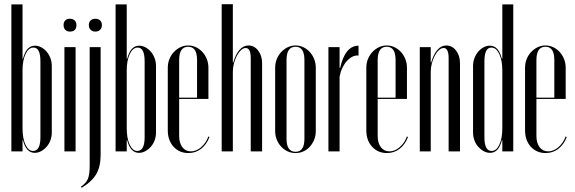

<svg xmlns="http://www.w3.org/2000/svg" viewBox="-20 -719 2731 912"><path d="M34 -698H87V-440H89Q98 -473 112 -487.5Q126 -502 146 -502Q162 -502 176.5 -494Q191 -486 202 -473Q213 -460 219.5 -442.5Q226 -425 226 -405V-89Q226 -70 219.5 -52.5Q213 -35 201.5 -22Q190 -9 175.5 -1Q161 7 145 7Q104 7 89 -53H87V0H34ZM87 -110Q87 -62 101 -32Q115 -2 137 -2Q172 -2 172 -67V-428Q172 -493 139 -493Q116 -493 101.5 -462.5Q87 -432 87 -385Z M282 -600Q282 -614 290 -622Q298 -630 312 -630Q326 -630 334.5 -622Q343 -614 343 -600Q343 -569 312 -569Q298 -569 290 -577.5Q282 -586 282 -600ZM339 -495V0H286V-495Z M402 -600Q402 -614 410.5 -622Q419 -630 433 -630Q447 -630 455.5 -622Q464 -614 464 -600Q464 -586 455.5 -577.5Q447 -569 433 -569Q419 -569 410.5 -577.5Q402 -586 402 -600ZM458 17Q458 72 437.5 107.5Q417 143 368 173L364 168Q389 151 397.5 130.5Q406 110 406 70V-495H458Z M529 -698H582V-440H584Q593 -473 607 -487.5Q621 -502 641 -502Q657 -502 671.5 -494Q686 -486 697 -473Q708 -460 714.5 -442.5Q721 -425 721 -405V-89Q721 -70 714.5 -52.5Q708 -35 696.5 -22Q685 -9 670.5 -1Q656 7 640 7Q599 7 584 -53H582V0H529ZM582 -110Q582 -62 596 -32Q610 -2 632 -2Q667 -2 667 -67V-428Q667 -493 634 -493Q611 -493 596.5 -462.5Q582 -432 582 -385Z M777 -397Q777 -419 784.5 -438Q792 -457 805.5 -471.5Q819 -486 836.5 -494.5Q854 -503 874 -503Q894 -503 911.5 -494.5Q929 -486 942 -471.5Q955 -457 962.5 -438Q970 -419 970 -397V-249H831V-73Q831 -40 846 -20Q861 0 887 0Q912 0 935 -19.5Q958 -39 970 -71L975 -68Q961 -32 935 -12Q909 8 875 8Q832 8 804.5 -22Q777 -52 777 -100ZM916 -255V-434Q916 -497 874 -497Q831 -497 831 -434V-255Z M1088 -422Q1099 -461 1117.5 -482Q1136 -503 1160 -503Q1188 -503 1206.5 -478.5Q1225 -454 1225 -419V0H1171V-443Q1171 -491 1147 -491Q1136 -491 1125 -481Q1114 -471 1105.5 -455Q1097 -439 1091.5 -419Q1086 -399 1086 -378V0H1033V-699H1086V-422Z M1384 -503Q1404 -503 1421.5 -494.5Q1439 -486 1452 -471.5Q1465 -457 1472.5 -438Q1480 -419 1480 -397V-96Q1480 -75 1472.5 -56Q1465 -37 1452 -22.5Q1439 -8 1421.5 0Q1404 8 1384 8Q1364 8 1346.5 0Q1329 -8 1315.5 -22.5Q1302 -37 1294.5 -56Q1287 -75 1287 -96V-397Q1287 -419 1294.5 -438Q1302 -457 1315.5 -471.5Q1329 -486 1346.5 -494.5Q1364 -503 1384 -503ZM1384 -497Q1341 -497 1341 -434V-60Q1341 2 1384 2Q1426 2 1426 -60V-434Q1426 -497 1384 -497Z M1593 -495V-397H1596Q1607 -448 1629 -475Q1651 -502 1683 -502V-455Q1668 -457 1653.5 -449.5Q1639 -442 1627 -428.5Q1615 -415 1606 -396Q1597 -377 1593 -355V0H1540V-495Z M1720 -397Q1720 -419 1727.5 -438Q1735 -457 1748.5 -471.5Q1762 -486 1779.5 -494.5Q1797 -503 1817 -503Q1837 -503 1854.5 -494.5Q1872 -486 1885 -471.5Q1898 -457 1905.5 -438Q1913 -419 1913 -397V-249H1774V-73Q1774 -40 1789 -20Q1804 0 1830 0Q1855 0 1878 -19.5Q1901 -39 1913 -71L1918 -68Q1904 -32 1878 -12Q1852 8 1818 8Q1775 8 1747.5 -22Q1720 -52 1720 -100ZM1859 -255V-434Q1859 -497 1817 -497Q1774 -497 1774 -434V-255Z M2028 -422Q2039 -461 2057.5 -482Q2076 -503 2100 -503Q2128 -503 2146.5 -478.5Q2165 -454 2165 -419V0H2111V-443Q2111 -491 2087 -491Q2076 -491 2065 -481Q2054 -471 2045.5 -455Q2037 -439 2031.5 -419Q2026 -399 2026 -378V0H1974V-495H2026V-422Z M2366 -53H2364Q2349 7 2308 7Q2292 7 2277.5 -1Q2263 -9 2251.5 -22Q2240 -35 2233.5 -52.5Q2227 -70 2227 -89V-405Q2227 -425 2233.5 -442.5Q2240 -460 2251 -473Q2262 -486 2276.5 -494Q2291 -502 2307 -502Q2327 -502 2341 -487.5Q2355 -473 2364 -440H2366V-698H2418V0H2366ZM2366 -385Q2366 -432 2351.5 -462.5Q2337 -493 2314 -493Q2281 -493 2281 -428V-67Q2281 -2 2315 -2Q2338 -2 2352 -32Q2366 -62 2366 -110Z M2474 -397Q2474 -419 2481.5 -438Q2489 -457 2502.5 -471.5Q2516 -486 2533.5 -494.5Q2551 -503 2571 -503Q2591 -503 2608.5 -494.5Q2626 -486 2639 -471.5Q2652 -457 2659.5 -438Q2667 -419 2667 -397V-249H2528V-73Q2528 -40 2543 -20Q2558 0 2584 0Q2609 0 2632 -19.5Q2655 -39 2667 -71L2672 -68Q2658 -32 2632 -12Q2606 8 2572 8Q2529 8 2501.5 -22Q2474 -52 2474 -100ZM2613 -255V-434Q2613 -497 2571 -497Q2528 -497 2528 -434V-255Z"/></svg>

Font: Moniqa Cond Display
Style: Regular
Weight: 400
Width: 3
Designer: Rajesh Rajput
Foundry: Rajesh Rajput
Version: Version 1.000